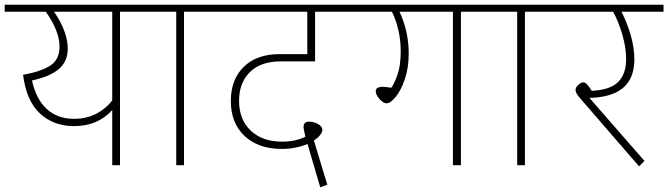

<svg xmlns="http://www.w3.org/2000/svg" viewBox="-27 -702 2840 816"><path d="M616 -652H483V0H450V-234Q388 -166 288 -166Q201 -166 143 -219.5Q85 -273 71 -384Q148 -398 187 -423.5Q226 -449 226 -504Q226 -569 168 -652H-7V-682H616ZM450 -652H203Q231 -611 246 -571Q261 -531 261 -496Q261 -440 222.5 -408Q184 -376 109 -360Q126 -281 171.5 -239Q217 -197 288 -197Q340 -197 381 -218Q422 -239 450 -275Z M888 -652H755V0H722V-652H590V-682H888Z M989 -273Q989 -194 1038.5 -147Q1088 -100 1172 -100Q1229 -100 1271 -121Q1263 -153 1263 -162Q1263 -185 1287 -185Q1306 -185 1324.5 -175Q1343 -165 1343 -150Q1343 -140 1333.5 -128Q1324 -116 1307 -105L1364 83L1334 94L1280 -90Q1229 -69 1171 -69Q1071 -69 1012.5 -124Q954 -179 954 -273Q954 -364 1009 -418Q1064 -472 1162 -472H1279V-652H862V-682H1456V-652H1312V-441H1165Q1081 -441 1035 -395.5Q989 -350 989 -273Z M2065 -652H1932V0H1898V-652H1671Q1710 -568 1710 -475Q1710 -414 1693.5 -365.5Q1677 -317 1654.5 -290Q1632 -263 1616 -263Q1602 -263 1586 -281Q1570 -299 1570 -315Q1570 -333 1601 -333Q1610 -333 1636 -329Q1649 -347 1662.5 -385Q1676 -423 1676 -484Q1676 -574 1639 -652H1430V-682H2065Z M2337 -652H2204V0H2171V-652H2039V-682H2337Z M2793 -652H2614Q2638 -607 2653.5 -553Q2669 -499 2669 -449Q2669 -290 2478 -286L2712 -18L2689 5L2438 -285Q2419 -307 2419 -319Q2419 -330 2430.5 -341Q2442 -352 2452 -352Q2460 -352 2467.5 -344Q2475 -336 2488 -316Q2567 -320 2600.5 -354Q2634 -388 2634 -450Q2634 -499 2618.5 -553Q2603 -607 2579 -652H2311V-682H2793Z"/></svg>

Font: FiraGO UltraLight
Style: Regular
Weight: 200
Designer: bBox Type
Foundry: bBox Type GmbH
Version: Version 1.001